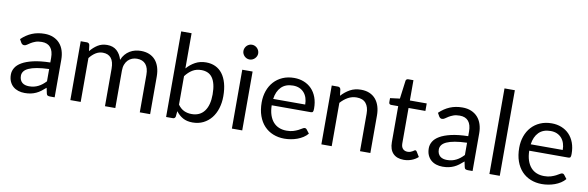

<svg xmlns="http://www.w3.org/2000/svg" viewBox="-51 -1177 4984 1627"><g transform="rotate(10 2441.5 -364.0)"><path d="M445 0H405.5Q392.5 0 384.5 -4Q376.5 -8 374 -21L364 -68Q344 -50 325 -35.8Q306 -21.5 285 -11.8Q264 -2 240.2 3Q216.5 8 187.5 8Q158 8 132.2 -0.2Q106.5 -8.5 87.5 -25Q68.5 -41.5 57.2 -66.8Q46 -92 46 -126.5Q46 -156.5 62.5 -184.2Q79 -212 115.8 -233.5Q152.5 -255 212 -268.8Q271.5 -282.5 357.5 -284.5V-324Q357.5 -383 332.2 -413.2Q307 -443.5 257.5 -443.5Q225 -443.5 202.8 -435.2Q180.5 -427 164.2 -416.8Q148 -406.5 136.2 -398.2Q124.5 -390 113 -390Q104 -390 97.2 -394.8Q90.5 -399.5 86.5 -406.5L70.5 -435Q112.5 -475.5 161 -495.5Q209.5 -515.5 268.5 -515.5Q311 -515.5 344 -501.5Q377 -487.5 399.5 -462.5Q422 -437.5 433.5 -402Q445 -366.5 445 -324ZM214 -54.5Q237.5 -54.5 257 -59.2Q276.5 -64 293.8 -72.8Q311 -81.5 326.8 -94Q342.5 -106.5 357.5 -122.5V-228Q296 -226 253 -218.2Q210 -210.5 183 -198Q156 -185.5 143.8 -168.5Q131.5 -151.5 131.5 -130.5Q131.5 -110.5 138 -96Q144.5 -81.5 155.5 -72.2Q166.5 -63 181.5 -58.8Q196.5 -54.5 214 -54.5Z M580 0V-506.5H633Q652 -506.5 657 -488L663.5 -436Q691.5 -470.5 726.2 -492.5Q761 -514.5 807 -514.5Q858.5 -514.5 890.2 -486Q922 -457.5 936 -409Q946.5 -436.5 963.8 -456.5Q981 -476.5 1002.5 -489.5Q1024 -502.5 1048.2 -508.5Q1072.5 -514.5 1097.5 -514.5Q1137.5 -514.5 1168.8 -501.8Q1200 -489 1221.8 -464.5Q1243.5 -440 1255 -404.2Q1266.5 -368.5 1266.5 -322.5V0H1177.5V-322.5Q1177.5 -382 1151.5 -412.8Q1125.5 -443.5 1076 -443.5Q1054 -443.5 1034.2 -435.8Q1014.5 -428 999.5 -413Q984.5 -398 975.8 -375.2Q967 -352.5 967 -322.5V0H878V-322.5Q878 -383.5 853.5 -413.5Q829 -443.5 782 -443.5Q749 -443.5 720.8 -425.8Q692.5 -408 669 -377.5V0Z M1404 0V-736.5H1493.5V-433.5Q1525 -470 1565.8 -492.2Q1606.5 -514.5 1659 -514.5Q1703 -514.5 1738.5 -498Q1774 -481.5 1799 -448.8Q1824 -416 1837.5 -367.8Q1851 -319.5 1851 -256.5Q1851 -200.5 1836 -152.2Q1821 -104 1792.8 -68.8Q1764.5 -33.5 1723.8 -13.2Q1683 7 1632 7Q1583 7 1548.8 -12Q1514.5 -31 1489 -65L1484.5 -19Q1480.5 0 1461.5 0ZM1630 -443.5Q1586.5 -443.5 1553.8 -423.5Q1521 -403.5 1493.5 -367V-122Q1517.5 -89 1546.8 -75.5Q1576 -62 1612 -62Q1683 -62 1721 -112.5Q1759 -163 1759 -256.5Q1759 -306 1750.2 -341.5Q1741.5 -377 1725 -399.8Q1708.5 -422.5 1684.5 -433Q1660.5 -443.5 1630 -443.5Z M2059 -506.5V0H1970V-506.5ZM2079 -665.5Q2079 -652.5 2073.8 -641.2Q2068.5 -630 2059.8 -621.2Q2051 -612.5 2039.5 -607.5Q2028 -602.5 2015 -602.5Q2002 -602.5 1990.8 -607.5Q1979.5 -612.5 1970.8 -621.2Q1962 -630 1957 -641.2Q1952 -652.5 1952 -665.5Q1952 -678.5 1957 -690.2Q1962 -702 1970.8 -710.8Q1979.5 -719.5 1990.8 -724.5Q2002 -729.5 2015 -729.5Q2028 -729.5 2039.5 -724.5Q2051 -719.5 2059.8 -710.8Q2068.5 -702 2073.8 -690.2Q2079 -678.5 2079 -665.5Z M2416.5 -514.5Q2462 -514.5 2500.5 -499.2Q2539 -484 2567 -455.2Q2595 -426.5 2610.8 -384.2Q2626.5 -342 2626.5 -288Q2626.5 -267 2622 -260Q2617.5 -253 2605 -253H2268Q2269 -205 2281 -169.5Q2293 -134 2314 -110.2Q2335 -86.5 2364 -74.8Q2393 -63 2429 -63Q2462.5 -63 2486.8 -70.8Q2511 -78.5 2528.5 -87.5Q2546 -96.5 2557.8 -104.2Q2569.5 -112 2578 -112Q2589 -112 2595 -103.5L2620 -71Q2603.5 -51 2580.5 -36.2Q2557.5 -21.5 2531.2 -12Q2505 -2.5 2477 2.2Q2449 7 2421.5 7Q2369 7 2324.8 -10.8Q2280.5 -28.5 2248.2 -62.8Q2216 -97 2198 -147.5Q2180 -198 2180 -263.5Q2180 -316.5 2196.2 -362.5Q2212.5 -408.5 2243 -442.2Q2273.5 -476 2317.5 -495.2Q2361.5 -514.5 2416.5 -514.5ZM2418.5 -449Q2354 -449 2317 -411.8Q2280 -374.5 2271 -308.5H2546.5Q2546.5 -339.5 2538 -365.2Q2529.5 -391 2513 -409.8Q2496.5 -428.5 2472.8 -438.8Q2449 -449 2418.5 -449Z M2740 0V-506.5H2793Q2812 -506.5 2817 -488L2824 -433Q2857 -469.5 2897.8 -492Q2938.5 -514.5 2992 -514.5Q3033.5 -514.5 3065.2 -500.8Q3097 -487 3118.2 -461.8Q3139.5 -436.5 3150.5 -401Q3161.5 -365.5 3161.5 -322.5V0H3072.5V-322.5Q3072.5 -380 3046.2 -411.8Q3020 -443.5 2966 -443.5Q2926.5 -443.5 2892.2 -424.5Q2858 -405.5 2829 -373V0Z M3449.5 8Q3389.5 8 3357.2 -25.5Q3325 -59 3325 -122V-432H3264Q3256 -432 3250.5 -436.8Q3245 -441.5 3245 -451.5V-487L3328 -497.5L3348.5 -654Q3349.5 -661.5 3355 -666.2Q3360.5 -671 3369 -671H3414V-496.5H3559V-432H3414V-128Q3414 -96 3429.5 -80.5Q3445 -65 3469.5 -65Q3483.5 -65 3493.8 -68.8Q3504 -72.5 3511.5 -77Q3519 -81.5 3524.2 -85.2Q3529.5 -89 3533.5 -89Q3540.5 -89 3546 -80.5L3572 -38Q3549 -16.5 3516.5 -4.2Q3484 8 3449.5 8Z M4041 0H4001.5Q3988.5 0 3980.5 -4Q3972.5 -8 3970 -21L3960 -68Q3940 -50 3921 -35.8Q3902 -21.5 3881 -11.8Q3860 -2 3836.2 3Q3812.5 8 3783.5 8Q3754 8 3728.2 -0.2Q3702.5 -8.5 3683.5 -25Q3664.5 -41.5 3653.2 -66.8Q3642 -92 3642 -126.5Q3642 -156.5 3658.5 -184.2Q3675 -212 3711.8 -233.5Q3748.5 -255 3808 -268.8Q3867.5 -282.5 3953.5 -284.5V-324Q3953.5 -383 3928.2 -413.2Q3903 -443.5 3853.5 -443.5Q3821 -443.5 3798.8 -435.2Q3776.5 -427 3760.2 -416.8Q3744 -406.5 3732.2 -398.2Q3720.5 -390 3709 -390Q3700 -390 3693.2 -394.8Q3686.5 -399.5 3682.5 -406.5L3666.5 -435Q3708.5 -475.5 3757 -495.5Q3805.5 -515.5 3864.5 -515.5Q3907 -515.5 3940 -501.5Q3973 -487.5 3995.5 -462.5Q4018 -437.5 4029.5 -402Q4041 -366.5 4041 -324ZM3810 -54.5Q3833.5 -54.5 3853 -59.2Q3872.5 -64 3889.8 -72.8Q3907 -81.5 3922.8 -94Q3938.5 -106.5 3953.5 -122.5V-228Q3892 -226 3849 -218.2Q3806 -210.5 3779 -198Q3752 -185.5 3739.8 -168.5Q3727.5 -151.5 3727.5 -130.5Q3727.5 -110.5 3734 -96Q3740.5 -81.5 3751.5 -72.2Q3762.5 -63 3777.5 -58.8Q3792.5 -54.5 3810 -54.5Z M4275 -736.5V0H4186V-736.5Z M4632.5 -514.5Q4678 -514.5 4716.5 -499.2Q4755 -484 4783 -455.2Q4811 -426.5 4826.8 -384.2Q4842.5 -342 4842.5 -288Q4842.5 -267 4838 -260Q4833.5 -253 4821 -253H4484Q4485 -205 4497 -169.5Q4509 -134 4530 -110.2Q4551 -86.5 4580 -74.8Q4609 -63 4645 -63Q4678.5 -63 4702.8 -70.8Q4727 -78.5 4744.5 -87.5Q4762 -96.5 4773.8 -104.2Q4785.5 -112 4794 -112Q4805 -112 4811 -103.5L4836 -71Q4819.5 -51 4796.5 -36.2Q4773.5 -21.5 4747.2 -12Q4721 -2.5 4693 2.2Q4665 7 4637.5 7Q4585 7 4540.8 -10.8Q4496.5 -28.5 4464.2 -62.8Q4432 -97 4414 -147.5Q4396 -198 4396 -263.5Q4396 -316.5 4412.2 -362.5Q4428.5 -408.5 4459 -442.2Q4489.5 -476 4533.5 -495.2Q4577.5 -514.5 4632.5 -514.5ZM4634.5 -449Q4570 -449 4533 -411.8Q4496 -374.5 4487 -308.5H4762.5Q4762.5 -339.5 4754 -365.2Q4745.5 -391 4729 -409.8Q4712.5 -428.5 4688.8 -438.8Q4665 -449 4634.5 -449Z"/></g></svg>

Font: Lato TR
Style: Regular
Weight: 400
Designer: Lukasz Dziedzic
Foundry: tyPoland Lukasz Dziedzic
Version: Version 1.104 2013